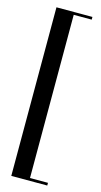

<svg xmlns="http://www.w3.org/2000/svg" viewBox="-118 -738 436 825"><g transform="rotate(15 100.0 -325.0)"><path d="M185 -700H25V50H185V38H105V-688H185Z"/></g></svg>

Font: Picaflor 48 pt
Style: Regular
Weight: 400
Designer: Ariel Martín Pérez
Foundry: Tunera Type Foundry
Version: Version 1.000;hotconv 1.0.109;makeotfexe 2.5.65596